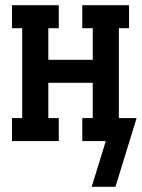

<svg xmlns="http://www.w3.org/2000/svg" viewBox="-20 -540 543 735"><path d="M422 175H331L385 0H295V-88H335V-223H165V-88H205V0H26V-88H65V-432H26V-520H205V-432H165V-311H335V-432H295V-520H474V-432H435V-88H503Z"/></svg>

Font: Iosevka Curly Slab Semibold
Style: Regular
Weight: 600
Monospace: yes
Designer: Belleve Invis
Foundry: Belleve Invis
Version: Version 22.1.2; ttfautohint (v1.8.4)